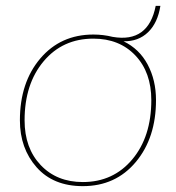

<svg xmlns="http://www.w3.org/2000/svg" viewBox="-20 -627 601 656"><path d="M402 -486Q456 -460 484.5 -406.5Q513 -353 513 -285Q513 -156 444 -73.5Q375 9 263 9Q162 9 105 -55.5Q48 -120 48 -216Q48 -345 117.5 -427Q187 -509 299 -509Q333 -509 365 -501Q487 -480 512 -607H528Q519 -549 486 -517Q453 -485 402 -486ZM263 -5Q367 -5 432 -82.5Q497 -160 497 -285Q497 -380 442.5 -437.5Q388 -495 299 -495Q194 -495 129 -417.5Q64 -340 64 -216Q64 -121 119 -63Q174 -5 263 -5Z"/></svg>

Font: Elaine Sans Thin
Style: Italic
Weight: 250
Italic angle: -13°
Designer: Wei Huang
Foundry: Wei Huang
Version: Version 2.001;December 24, 2019;FontCreator 12.0.0.2547 64-b